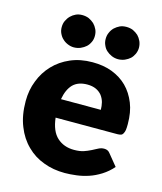

<svg xmlns="http://www.w3.org/2000/svg" viewBox="-110 -809 760 898"><g transform="rotate(15 269.5 -359.5)"><path d="M182.1 -321.3H375Q375 -339.8 370.6 -357.4Q365.7 -375 355 -389.2Q342.8 -403.8 326.7 -411.1Q308.6 -419.4 284.2 -419.4Q239.7 -419.4 214.8 -394.5Q190.4 -369.1 182.1 -321.3ZM479 -231.4H180.2Q187.5 -167 219.7 -137.7Q252.4 -107.9 301.8 -107.9Q329.6 -107.9 348.6 -114.3Q364.7 -119.6 383.3 -128.9Q388.7 -131.8 398.7 -137Q408.7 -142.1 411.6 -143.6Q423.8 -149.9 438 -149.9Q456.1 -149.9 465.8 -136.7L511.2 -81.1Q488.8 -55.2 459.5 -36.6Q430.7 -18.6 402.3 -9.3Q372.6 0.5 344.2 3.9Q313 7.8 288.1 7.8Q231.9 7.8 186 -9.8Q137.7 -27.3 102.5 -62.5Q65.9 -98.1 45.9 -149.4Q24.9 -200.7 24.9 -270.5Q24.9 -323.7 43 -369.1Q60.5 -415.5 94.2 -450.7Q127 -485.4 174.3 -505.9Q221.7 -526.4 280.8 -526.4Q334.5 -526.4 375.5 -510.7Q418.9 -494.1 449.2 -463.9Q479.5 -433.6 497.1 -389.6Q514.2 -347.2 514.2 -289.1Q514.2 -271.5 512.7 -260.7Q511.2 -251.5 506.8 -243.2Q502.9 -235.8 496.6 -233.9Q489.3 -231.4 479 -231.4ZM258.8 -647.5Q258.8 -630.9 252.4 -617.7Q245.1 -602.1 234.9 -593.3Q224.6 -584 209 -577.1Q193.4 -570.8 176.8 -570.8Q162.1 -570.8 147 -577.1Q131.8 -583.5 122.1 -593.3Q111.8 -602.1 104.5 -617.7Q98.1 -630.9 98.1 -647.5Q98.1 -665.5 104.5 -678.7Q111.3 -693.4 122.1 -704.1Q132.3 -714.4 147 -721.2Q160.6 -727.1 176.8 -727.1Q194.3 -727.1 209 -721.2Q224.1 -713.9 234.9 -704.1Q245.6 -693.4 252.4 -678.7Q258.8 -665.5 258.8 -647.5ZM472.2 -647.5Q472.2 -632.8 465.8 -617.7Q458 -601.6 448.7 -593.3Q438.5 -584 422.9 -577.1Q407.2 -570.8 391.1 -570.8Q375 -570.8 359.9 -577.1Q345.2 -583.5 334.5 -593.3Q323.7 -602.5 317.4 -617.7Q311 -630.9 311 -647.5Q311 -665.5 317.4 -678.7Q323.2 -692.9 334.5 -704.1Q345.7 -714.4 359.9 -721.2Q373.5 -727.1 391.1 -727.1Q408.2 -727.1 422.9 -721.2Q438 -713.9 448.7 -704.1Q458.5 -694.3 465.8 -678.7Q472.2 -663.6 472.2 -647.5Z"/></g></svg>

Font: Lato-ExtraBold
Style: Regular
Weight: 500
Designer: Lukasz Dziedzic with Adam Twardoch and Botio Nikoltchev
Foundry: tyPoland Lukasz Dziedzic
Version: ""